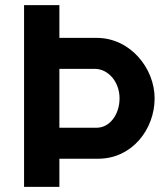

<svg xmlns="http://www.w3.org/2000/svg" viewBox="-20 -730 644 750"><path d="M584 -346C584 -463 489 -582 358 -582H212V-710H74V0H212V-110H364C495 -110 584 -224 584 -346ZM447 -346C447 -283 409 -231 357 -231H212V-461H351C401 -461 447 -412 447 -346Z"/></svg>

Font: FIGSv2-sans-serif
Style: Bold
Weight: 700
Designer: Matt McInerney, Pablo Impallari, Rodrigo Fuenzalida,Mirko Velimirovic
Foundry: Matt McInerney, Pablo Impallari, Rodrigo Fuenzalida
Version: Version 4.021;hotconv 1.0.109;makeotfexe 2.5.65596